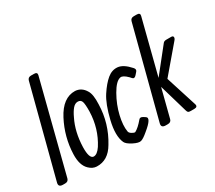

<svg xmlns="http://www.w3.org/2000/svg" viewBox="-148 -1034 1475 1318"><g transform="rotate(-30 589.5 -375.0)"><path d="M250.5 -735.8 68.4 -22Q62.5 0 38.1 0H21.5Q-15.6 0 -7.8 -32.2L175.3 -736.8Q181.2 -758.8 205.1 -758.8H228Q256.3 -758.8 250.5 -735.8Z M187.5 -145Q191.9 -278.8 254.4 -398.4Q316.9 -518.1 413.6 -516.1Q463.9 -513.2 491.7 -465.8Q512.7 -433.1 508.8 -355Q504.9 -207 427.7 -81.1Q374.5 11.2 284.7 7.8Q252.9 6.8 225.6 -20Q184.6 -59.1 187.5 -145ZM357.9 -105Q425.8 -211.9 429.7 -344.2Q430.7 -402.8 423.6 -422.9Q416.5 -442.9 394 -443.4Q371.6 -443.8 353 -422.4Q334.5 -400.9 316.9 -362.8Q272.5 -273.9 268.6 -154.8Q266.6 -64.9 299.8 -62Q328.6 -61 357.9 -105Z M840.3 -452.1Q856.4 -435.1 844.2 -420.9L827.6 -401.9Q810.5 -382.8 797.4 -397L786.6 -409.2Q750.5 -445.8 729.5 -440.9Q693.4 -434.1 653.3 -364Q613.3 -293.9 595.9 -219.5Q578.6 -145 587.4 -95.2Q589.4 -83 606 -73Q622.6 -63 631.3 -64.9Q661.6 -81.1 698.2 -125Q709.5 -140.1 730.5 -127L745.6 -117.2Q777.3 -98.1 691.4 -28.8Q655.3 2 635.3 7.6Q615.2 13.2 575 -7.3Q534.7 -27.8 525.4 -47.9Q497.6 -108.9 524.4 -221.4Q551.3 -334 590.3 -393.6Q629.4 -453.1 667 -484.1Q704.6 -515.1 748 -511Q791.5 -506.8 840.3 -452.1Z M1064.9 -735.8 955.6 -307.1 1106.9 -497.1Q1114.7 -507.8 1133.8 -507.8H1170.9Q1186.5 -507.8 1187.5 -496.8Q1188.5 -485.8 1176.8 -473.1L1004.9 -271L1082.5 -26.9Q1091.8 0 1061.5 0H1034.7Q1019.5 0 1014.2 -3.9Q1008.8 -7.8 1004.9 -22L939.9 -245.1L882.8 -22Q877 0 852.5 0H835.9Q798.8 0 806.6 -32.2L989.7 -736.8Q995.6 -758.8 1019.5 -758.8H1042.5Q1070.8 -758.8 1064.9 -735.8Z"/></g></svg>

Font: Allan
Style: Regular
Weight: 400
Designer: Anton Koovit
Foundry: Anton Koovit
Version: Version 1.002